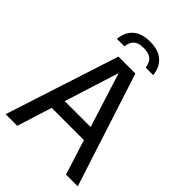

<svg xmlns="http://www.w3.org/2000/svg" viewBox="-267 -1061 1179 1179"><g transform="rotate(45 322.5 -471.5)"><path d="M9 0 249 -740H396L635.5 0H533.5L461.5 -227.5H181.5L110 0ZM209 -313.5H434L321.5 -669.5ZM165 -810.5Q171 -873.5 210.2 -908.2Q249.5 -943 322 -943Q394 -943 434 -908Q474 -873 480 -810.5H415Q409.5 -850 387.8 -868.8Q366 -887.5 322 -887.5Q277.5 -887.5 256.2 -868.8Q235 -850 230 -810.5Z"/></g></svg>

Font: Encode Sans SmCnd Md
Style: Regular
Weight: 500
Width: 4
Designer: Multiple Designers
Foundry: Impallari Type
Version: Version 3.002; ttfautohint (v1.8.3) -l 8 -r 50 -G 200 -x 14 